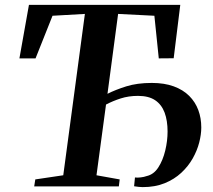

<svg xmlns="http://www.w3.org/2000/svg" viewBox="-20 -763 872 786"><path d="M120 0 124.5 -28.5 239 -45.5 327.5 -706 195 -698.5 125.5 -524H59.5L98.5 -743H718L691 -524.5L630 -524L612 -698.5L463.5 -706L420 -379Q452.5 -395.5 497 -409.5Q541.5 -423.5 601.5 -423.5Q653 -423.5 691.2 -409.5Q729.5 -395.5 754.5 -370.5Q779.5 -345.5 791.8 -312.5Q804 -279.5 804 -241Q804 -212.5 795.5 -179.5Q787 -146.5 768.8 -114.2Q750.5 -82 722 -55.5Q693.5 -29 654.2 -13Q615 3 564 3Q556.5 3 547.8 2Q539 1 529 -0.5L532.5 -36.5Q542 -35 556.2 -36.8Q570.5 -38.5 579.5 -42Q609.5 -48.5 628.2 -77.8Q647 -107 656.5 -146.8Q666 -186.5 666 -224.5Q666 -269.5 653.8 -302.2Q641.5 -335 615 -352.8Q588.5 -370.5 545 -370.5Q506.5 -370.5 474 -360Q441.5 -349.5 414 -335L375 -45.5L470 -28.5L466.5 0Z"/></svg>

Font: Merriweather 96pt SemiBold
Style: Italic
Weight: 600
Italic angle: -7.8°
Version: Version 2.101